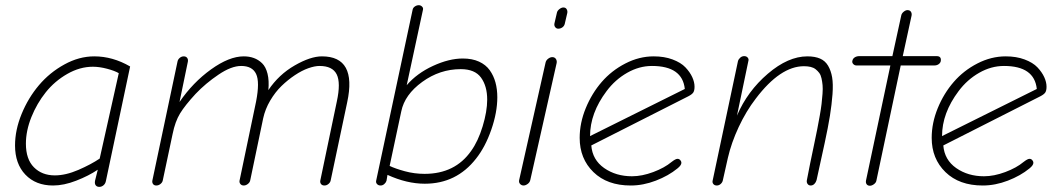

<svg xmlns="http://www.w3.org/2000/svg" viewBox="-20 -711 4090 742"><path d="M185.1 5.9Q118.2 5.9 78.1 -36.1Q38.1 -78.1 38.1 -148.9Q38.1 -208.5 63.5 -270.5Q88.9 -332.5 130.4 -381.6Q171.9 -430.7 228.8 -461.9Q285.6 -493.2 344.2 -493.2Q415.5 -493.2 482.9 -454.1L389.2 -11.2Q387.2 -1 379.9 5.1Q372.6 11.2 363.8 11.2Q354.5 11.2 349.9 5.1Q345.2 -1 347.2 -12.2L357.9 -55.2Q322.3 -31.2 274.4 -12.7Q226.6 5.9 185.1 5.9ZM191.9 -33.2Q233.9 -33.2 283 -54.4Q332 -75.7 365.2 -98.1L439 -428.2Q423.3 -437.5 393.8 -445.3Q364.3 -453.1 338.9 -453.1Q288.6 -453.1 240 -425.3Q191.4 -397.5 157 -354.5Q122.6 -311.5 101.3 -258.5Q80.1 -205.6 80.1 -155.8Q80.1 -95.7 111.1 -64.5Q142.1 -33.2 191.9 -33.2Z M584 5.9Q575.7 5.9 571.5 0.2Q567.4 -5.4 568.8 -13.2L666 -473.1Q667.5 -481.4 674.6 -487.3Q681.6 -493.2 689.9 -493.2Q698.7 -493.2 703.1 -487.5Q707.5 -481.9 706.1 -473.1L673.8 -316.9Q725.6 -392.6 795.7 -442.9Q865.7 -493.2 921.9 -493.2Q943.4 -493.2 960.9 -486.8Q978.5 -480.5 992.9 -466.6Q1007.3 -452.6 1013.9 -426Q1020.5 -399.4 1017.1 -362.8Q1057.6 -422.9 1118.7 -458Q1179.7 -493.2 1224.1 -493.2Q1359.9 -493.2 1321.8 -315.9L1257.8 -13.2Q1256.3 -5.9 1249.3 0Q1242.2 5.9 1233.9 5.9Q1225.1 5.9 1220.7 0.2Q1216.3 -5.4 1217.8 -13.2L1281.7 -318.8Q1297.4 -391.1 1281.2 -423.6Q1265.1 -456.1 1214.8 -456.1Q1196.3 -456.1 1171.4 -447.3Q1146.5 -438.5 1119.4 -420.4Q1092.3 -402.3 1067.9 -378.7Q1043.5 -355 1024.2 -322.3Q1004.9 -289.6 997.1 -253.9L946.8 -13.2Q945.3 -5.9 937.7 0Q930.2 5.9 921.9 5.9Q913.6 5.9 908.9 0Q904.3 -5.9 905.8 -13.2L969.7 -318.8Q984.4 -394.5 969.7 -425.3Q955.1 -456.1 912.1 -456.1Q874 -456.1 824.5 -422.6Q774.9 -389.2 735.8 -348.1Q694.8 -303.7 675.8 -272.5Q656.7 -241.2 647 -192.9L608.9 -13.2Q607.4 -5.9 600.1 0Q592.8 5.9 584 5.9Z M1450.7 5.9Q1442.4 5.9 1437.3 0.5Q1432.1 -4.9 1433.6 -12.2L1574.7 -673.8Q1576.2 -681.2 1583.3 -686Q1590.3 -690.9 1598.6 -690.9Q1605.5 -690.9 1610.8 -685.8Q1616.2 -680.7 1614.7 -673.8L1551.8 -381.8Q1591.3 -427.7 1653.3 -456.3Q1715.3 -484.9 1768.6 -484.9Q1804.7 -484.9 1831.1 -472.9Q1857.4 -460.9 1872.6 -439.7Q1887.7 -418.5 1894.8 -392.3Q1901.9 -366.2 1901.9 -335Q1901.9 -276.9 1878.7 -210Q1855.5 -143.1 1819.8 -98.1Q1744.1 -1 1621.6 -1Q1552.2 -1 1477.5 -35.2L1473.6 -12.2Q1471.2 -4.9 1464.8 0.5Q1458.5 5.9 1450.7 5.9ZM1620.6 -39.1Q1738.8 -39.1 1800.8 -127.9Q1827.6 -165 1845.2 -222.7Q1862.8 -280.3 1862.8 -326.2Q1862.8 -377.9 1839.1 -410.9Q1815.4 -443.8 1760.7 -443.8Q1679.7 -443.8 1611.8 -394.5Q1543.9 -345.2 1530.8 -280.8L1485.8 -69.8Q1506.8 -59.6 1544.2 -49.3Q1581.5 -39.1 1620.6 -39.1Z M2137.2 -600.1Q2130.4 -600.1 2125.7 -606Q2121.1 -611.8 2122.6 -620.1L2132.3 -662.1Q2133.8 -669.4 2141.8 -675.8Q2149.9 -682.1 2157.2 -682.1Q2166 -682.1 2169.9 -675.5Q2173.8 -668.9 2172.4 -661.1L2162.6 -619.1Q2160.6 -610.4 2153.3 -605.2Q2146 -600.1 2137.2 -600.1ZM2003.4 5.9Q1995.6 5.9 1990 0Q1984.4 -5.9 1986.3 -15.1L2088.4 -469.2Q2090.3 -478 2098.4 -484.1Q2106.4 -490.2 2114.3 -490.2Q2123.5 -490.2 2128.2 -483.4Q2132.8 -476.6 2131.3 -467.8L2029.3 -15.1Q2027.3 -5.9 2019 0Q2010.7 5.9 2003.4 5.9Z M2417.5 5.9Q2326.7 5.9 2273.4 -45.9Q2220.2 -97.7 2220.2 -178.2Q2220.2 -235.8 2243.7 -293Q2267.1 -350.1 2305.4 -394.3Q2343.8 -438.5 2397 -465.8Q2450.2 -493.2 2506.3 -493.2Q2547.4 -493.2 2579.3 -481.2Q2611.3 -469.2 2628.9 -450.7Q2646.5 -432.1 2655.3 -412.8Q2664.1 -393.6 2664.1 -376Q2664.1 -360.8 2659.2 -353.5Q2654.3 -346.2 2640.1 -338.9L2265.1 -148.9Q2269.5 -93.3 2314.9 -61.5Q2360.4 -29.8 2422.4 -29.8Q2460.9 -29.8 2504.6 -46.1Q2548.3 -62.5 2575.2 -85Q2590.8 -97.2 2598.1 -97.2Q2604.5 -97.2 2608.9 -92.3Q2613.3 -87.4 2613.3 -82Q2613.3 -72.3 2598.1 -60.1Q2563.5 -31.7 2514.6 -12.9Q2465.8 5.9 2417.5 5.9ZM2260.3 -185.1 2626.5 -367.2Q2617.2 -456.1 2499.5 -456.1Q2450.2 -456.1 2403.8 -429.7Q2357.4 -403.3 2324.2 -358.9Q2260.3 -273.9 2260.3 -185.1Z M2750 5.9Q2741.7 5.9 2737.1 0.5Q2732.4 -4.9 2733.9 -12.2L2832 -475.1Q2834.5 -482.9 2841.1 -488.5Q2847.7 -494.1 2856 -494.1Q2864.7 -494.1 2869.6 -488.3Q2874.5 -482.4 2872.1 -475.1L2828.1 -264.2Q2868.7 -358.9 2947.3 -426Q3025.9 -493.2 3100.1 -493.2Q3129.4 -493.2 3149.2 -484.6Q3168.9 -476.1 3180.2 -457Q3191.4 -438 3195.8 -412.4Q3200.2 -386.7 3197.3 -346.9Q3194.3 -307.1 3187.3 -263.2Q3180.2 -219.2 3167 -158.2Q3138.2 -28.8 3135.7 -15.1Q3133.3 -6.3 3127.2 -0.2Q3121.1 5.9 3112.8 5.9Q3105.5 5.9 3101.1 0Q3096.7 -5.9 3098.1 -14.2Q3102.1 -33.7 3110.8 -78.9Q3119.6 -124 3126 -151.9Q3133.3 -186.5 3138.2 -211.2Q3143.1 -235.8 3147.9 -263.2Q3152.8 -290.5 3155 -309.3Q3157.2 -328.1 3158.7 -348.4Q3160.2 -368.7 3158.9 -381.8Q3157.7 -395 3154.8 -408.2Q3151.9 -421.4 3146 -429.2Q3140.1 -437 3132.1 -443.4Q3124 -449.7 3112.8 -452.4Q3101.6 -455.1 3086.9 -455.1Q2995.6 -455.1 2900.9 -330.1Q2863.3 -281.2 2834.7 -220Q2806.2 -158.7 2793 -101.1L2773.9 -16.1Q2772.5 -6.8 2765.6 -0.5Q2758.8 5.9 2750 5.9Z M3341.8 6.8Q3333.5 6.8 3329.3 1.2Q3325.2 -4.4 3326.7 -13.2L3420.9 -458H3290Q3282.7 -458 3277.6 -463.4Q3272.5 -468.8 3273.9 -475.1Q3275.4 -484.4 3283.2 -489.3Q3291 -494.1 3300.8 -494.1H3428.7L3462.9 -650.9Q3464.4 -659.2 3472.2 -665.5Q3480 -671.9 3486.8 -671.9Q3496.1 -671.9 3500.2 -665.8Q3504.4 -659.7 3502.9 -650.9L3468.8 -494.1H3599.6Q3618.7 -494.1 3615.7 -475.1Q3614.7 -468.3 3607.7 -463.1Q3600.6 -458 3590.8 -458H3460.9L3366.7 -12.2Q3365.2 -4.9 3357.2 1Q3349.1 6.8 3341.8 6.8Z M3777.8 5.9Q3687 5.9 3633.8 -45.9Q3580.6 -97.7 3580.6 -178.2Q3580.6 -235.8 3604 -293Q3627.4 -350.1 3665.8 -394.3Q3704.1 -438.5 3757.3 -465.8Q3810.5 -493.2 3866.7 -493.2Q3907.7 -493.2 3939.7 -481.2Q3971.7 -469.2 3989.3 -450.7Q4006.8 -432.1 4015.6 -412.8Q4024.4 -393.6 4024.4 -376Q4024.4 -360.8 4019.5 -353.5Q4014.6 -346.2 4000.5 -338.9L3625.5 -148.9Q3629.9 -93.3 3675.3 -61.5Q3720.7 -29.8 3782.7 -29.8Q3821.3 -29.8 3865 -46.1Q3908.7 -62.5 3935.5 -85Q3951.2 -97.2 3958.5 -97.2Q3964.8 -97.2 3969.2 -92.3Q3973.6 -87.4 3973.6 -82Q3973.6 -72.3 3958.5 -60.1Q3923.8 -31.7 3875 -12.9Q3826.2 5.9 3777.8 5.9ZM3620.6 -185.1 3986.8 -367.2Q3977.5 -456.1 3859.9 -456.1Q3810.5 -456.1 3764.2 -429.7Q3717.8 -403.3 3684.6 -358.9Q3620.6 -273.9 3620.6 -185.1Z"/></svg>

Font: Comic Neue Light
Style: Italic
Weight: 300
Italic angle: -12°
Designer: Craig Rozynski
Foundry: Craig Rozynski
Version: Version 2.003;hotconv 1.0.109;makeotfexe 2.5.65596